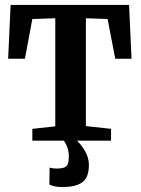

<svg xmlns="http://www.w3.org/2000/svg" viewBox="-20 -570 570 778"><path d="M111 0V-48L204 -58V-496L111 -493L81 -332H13L23 -550H503L513 -332H447L416 -493L328 -496V-59L430 -48V0H292Q344 52 340 107Q338 152 311.5 170Q285 188 232 188Q202 188 180 178L181 109Q193 113 210 113Q238 113 248.5 104Q259 95 259 63Q259 30 239 0Z"/></svg>

Font: Aikya
Style: Bold
Weight: 700
Designer: Neelakash Kshetrimayum (Latin subset based on Merriweather by Eben Sorkin)
Foundry: Brand New Type
Version: Version 1.00 b005